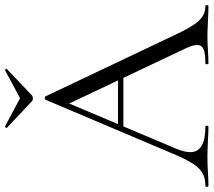

<svg xmlns="http://www.w3.org/2000/svg" viewBox="-66 -769 831 747"><g transform="rotate(-90 349.5 -395.5)"><path d="M228 -352H434L441 -331H213ZM699 0Q680 0 640 -2Q600 -4 582 -4Q560 -4 526 -2Q494 0 477 0Q473 0 473 -6Q473 -12 477 -12Q515 -12 531.5 -19Q548 -26 548 -44Q548 -59 536 -86L314 -555L339 -586L145 -127Q131 -93 131 -71Q131 -12 229 -12Q234 -12 234 -6Q234 0 229 0Q211 0 177 -2Q139 -4 111 -4Q85 -4 51 -2Q21 0 1 0Q-4 0 -4 -6Q-4 -12 1 -12Q29 -12 48.5 -22.5Q68 -33 85.5 -59.5Q103 -86 124 -136L335 -634Q337 -637 342 -637Q347 -637 348 -634L584 -137Q618 -63 642 -37.5Q666 -12 699 -12Q703 -12 703 -6Q703 0 699 0ZM225 -785Q225 -787 227.5 -789.5Q230 -792 232 -791L341 -733L449 -791H450Q453 -791 455 -788Q457 -785 454 -784L352 -687Q348 -683 341 -683Q333 -683 329 -687L226 -784Q226 -784 225.5 -784.5Q225 -785 225 -785Z"/></g></svg>

Font: Cormorant Unicase
Style: Regular
Weight: 400
Designer: Christian Thalmann (Catharsis Fonts)
Foundry: Catharsis Fonts
Version: Version 4.000